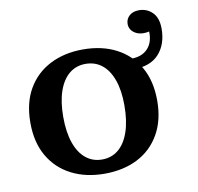

<svg xmlns="http://www.w3.org/2000/svg" viewBox="-75 -722 836 811"><g transform="rotate(-10 343.0 -316.5)"><path d="M310 11Q230 11 168.5 -20.5Q107 -52 72.5 -111.5Q38 -171 38 -255Q38 -340 72.5 -399.5Q107 -459 168.5 -490.5Q230 -522 310 -522Q391 -522 452 -490.5Q513 -459 547.5 -399.5Q582 -340 582 -255Q582 -171 547.5 -111Q513 -51 452 -20Q391 11 310 11ZM310 -50Q351 -50 380.5 -74.5Q410 -99 426 -146Q442 -193 442 -260Q442 -323 426 -368Q410 -413 380.5 -436.5Q351 -460 310 -460Q270 -460 240.5 -436Q211 -412 195 -366Q179 -320 179 -255Q179 -190 195 -144Q211 -98 240.5 -74Q270 -50 310 -50ZM504 -448Q551 -448 576 -475Q601 -502 599 -548Q563 -540 539 -554.5Q515 -569 515 -595Q515 -616 530.5 -630Q546 -644 572 -644Q606 -644 629.5 -620.5Q653 -597 653 -551Q653 -484 616 -443Q579 -402 504 -402Z"/></g></svg>

Font: Montagu Slab 120pt Medium
Style: Regular
Weight: 500
Designer: Florian Karsten
Foundry: Florian Karsten
Version: Version 1.000